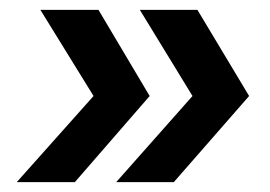

<svg xmlns="http://www.w3.org/2000/svg" viewBox="-20 -490 548 390"><path d="M333 -120H216L371 -295L264 -470H381L486 -295ZM132 -120H14L170 -295L62 -470H180L284 -295Z"/></svg>

Font: Host Grotesk Medium
Style: Italic
Weight: 500
Italic angle: -8°
Designer: Doğukan Karapınar based on Poppins by Indian Type Foundry, Jonny Pinhorn
Foundry: Element Type
Version: Version 1.001; ttfautohint (v1.8.4.7-5d5b)